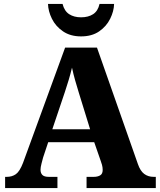

<svg xmlns="http://www.w3.org/2000/svg" viewBox="-20 -956 812 976"><path d="M6 0V-57H15Q41 -57 60.5 -70.5Q80 -84 97 -128L311 -714H473L681 -122Q693 -87 713 -72Q733 -57 761 -57H772V0H420V-57H457Q476 -57 489 -64.5Q502 -72 502 -92Q502 -105 498.5 -118Q495 -131 492 -138L459 -233H225L199 -155Q196 -143 191 -124.5Q186 -106 186 -93Q186 -76 195.5 -66.5Q205 -57 228 -57H272V0ZM246 -299H438L380 -487Q371 -516 362 -547.5Q353 -579 346 -612Q338 -579 329 -549Q320 -519 310 -489ZM392 -771Q338 -771 300.5 -796.5Q263 -822 244 -860.5Q225 -899 224 -936H298Q307 -900 331.5 -884Q356 -868 392 -868Q429 -868 453.5 -884Q478 -900 486 -936H560Q559 -899 540 -860.5Q521 -822 484 -796.5Q447 -771 392 -771Z"/></svg>

Font: Noto Serif Georgian ExtraBold
Style: Regular
Weight: 800
Designer: Monotype Design Team, Akaki Razmadze
Foundry: Google LLC
Version: Version 2.003; ttfautohint (v1.8.4.7-5d5b)